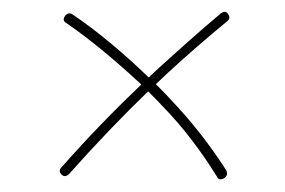

<svg xmlns="http://www.w3.org/2000/svg" viewBox="-20 -477 471 317"><path d="M82 -188.5C85.4 -185.1 89.8 -185.5 94.2 -189.9C137.7 -238.8 181.2 -284.2 224.6 -326.2C237.3 -313.5 249 -301.3 260.3 -289.1C296.9 -249.5 324.2 -208 338.4 -185.1C340.8 -180.2 344.7 -179.7 350.6 -183.1C355 -186.5 356 -190.4 353.5 -195.8C337.4 -221.2 310.1 -260.3 272.9 -300.8C261.7 -313 250 -325.7 237.3 -337.9C243.7 -344.2 250.5 -350.6 257.3 -356.9C288.6 -385.7 321.3 -414.1 355 -441.9C359.4 -445.3 359.9 -449.2 356.4 -454.1C353.5 -458.5 349.6 -458.5 344.2 -454.6C310.5 -426.3 278.3 -397.5 246.6 -368.7C239.3 -362.3 232.4 -355.5 225.6 -349.1C185.1 -388.2 140.1 -426.3 99.1 -453.6C94.7 -456.1 90.8 -455.1 87.4 -450.7C84 -445.8 84.5 -441.9 89.4 -439C128.9 -412.1 172.9 -375 213.4 -337.4C168 -294.4 124.5 -249.5 81.5 -200.7C77.6 -196.8 77.6 -192.9 82 -188.5Z"/></svg>

Font: Mikhak Thin
Style: Regular
Weight: 100
Designer: Amin Abedi
Version: Version 3.2